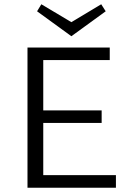

<svg xmlns="http://www.w3.org/2000/svg" viewBox="-20 -881 622 901"><path d="M476 -828 315 -711 154 -828 174 -861 315 -777 455 -861ZM183 -59H524V0H109V-658H495V-599H183V-363H457V-304H183Z"/></svg>

Font: EauTestSC
Style: Regular
Weight: 400
Designer: Christian Thalmann (Catharsis Fonts)
Version: Version 0.001;PS 000.001;hotconv 1.0.88;makeotf.lib2.5.64775